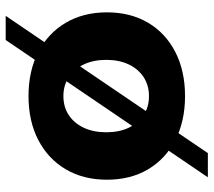

<svg xmlns="http://www.w3.org/2000/svg" viewBox="-58 -609 754 678"><g transform="rotate(90 319.0 -270.0)"><path d="M319.3 -546.4Q408.1 -546.4 474.6 -512.1Q541.1 -477.9 577.9 -415.9Q614.6 -354 614.6 -270.6Q614.6 -187.7 577.9 -125.3Q541.1 -62.9 474.6 -28.3Q408.1 6.3 319.3 6.3Q230.4 6.3 163.7 -28.3Q97 -62.9 60.3 -125.3Q23.6 -187.7 23.6 -270.6Q23.6 -354 60.3 -415.9Q97 -477.9 163.7 -512.1Q230.4 -546.4 319.3 -546.4ZM319.3 -419.1Q281.3 -419.1 252.4 -400.2Q223.6 -381.3 207.5 -347.5Q191.4 -313.7 191.4 -268.4Q191.4 -223.1 207.5 -188.9Q223.6 -154.7 252.4 -135.8Q281.3 -116.9 319.3 -116.9Q357.9 -116.9 386.4 -135.8Q415 -154.7 431.1 -188.9Q447.1 -223.1 447.1 -268.4Q447.1 -313.7 431.1 -347.5Q415 -381.3 386.4 -400.2Q357.9 -419.1 319.3 -419.1ZM520.7 -627H606.1L121.3 86.9H35.9Z"/></g></svg>

Font: Alexandria
Style: Regular
Weight: 400
Designer: Mohamed Gaber
Foundry: Kief Type Foundry
Version: Version 5.100